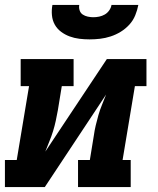

<svg xmlns="http://www.w3.org/2000/svg" viewBox="-21 -760 641 780"><path d="M-1 0V-110H47L97 -410H63V-520H278V-410H230L214 -312Q210 -290 205.5 -269Q201 -248 194.5 -227Q188 -206 179.5 -185.5Q171 -165 163 -144L413 -520H574V-410H527L477 -110H510V0H296V-110H344L360 -208Q363 -230 368 -251Q373 -272 379 -293Q385 -314 393.5 -334.5Q402 -355 410 -376L161 0ZM343 -600Q322 -600 301.5 -602.5Q281 -605 262 -612Q243 -619 227 -631Q211 -643 201.5 -660Q192 -677 190 -698Q188 -719 192 -740H301Q299 -729 302.5 -718Q306 -707 315 -701Q324 -695 335.5 -692.5Q347 -690 358 -690Q370 -690 382 -692.5Q394 -695 404.5 -701Q415 -707 422.5 -717.5Q430 -728 432 -740H541Q537 -719 528.5 -698Q520 -677 504.5 -660Q489 -643 469.5 -631Q450 -619 428.5 -612Q407 -605 385.5 -602.5Q364 -600 343 -600Z"/></svg>

Font: Iosevka Etoile XBdObl
Style: Regular
Weight: 800
Italic angle: -9°
Designer: Belleve Invis
Foundry: Belleve Invis
Version: Version 15.5.2; ttfautohint (v1.8.4)